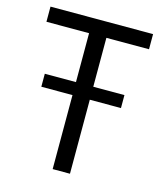

<svg xmlns="http://www.w3.org/2000/svg" viewBox="-106 -777 728 857"><g transform="rotate(15 258.0 -349.0)"><path d="M298 -342V0H218V-342H74V-402H218V-628H21V-698H495V-628H298V-402H442V-342Z"/></g></svg>

Font: IBM Plex Sans Condensed
Style: Regular
Weight: 400
Width: 3
Designer: Mike Abbink, Paul van der Laan, Pieter van Rosmalen
Foundry: Bold Monday
Version: Version 1.1